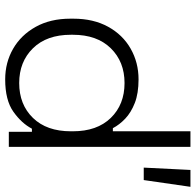

<svg xmlns="http://www.w3.org/2000/svg" viewBox="-27 -713 754 740"><g transform="rotate(90 350.0 -343.0)"><path d="M52 -237V-249Q52 -326 83 -382.5Q114 -439 167.5 -469.5Q221 -500 286 -500Q340 -500 377 -485.5Q414 -471 437.5 -448.5Q461 -426 474 -401H486V-700H546V0H488V-89H476Q455 -49 410.5 -17.5Q366 14 286 14Q221 14 168 -16.5Q115 -47 83.5 -103.5Q52 -160 52 -237ZM486 -239V-247Q486 -340 434.5 -393Q383 -446 300 -446Q218 -446 166 -393Q114 -340 114 -247V-239Q114 -146 166 -93Q218 -40 300 -40Q383 -40 434.5 -93Q486 -146 486 -239ZM626 -520 635 -700H700L674 -520Z"/></g></svg>

Font: Space Grotesk Frontify Light
Style: Regular
Weight: 300
Designer: Florian Karsten
Version: Version 2.000